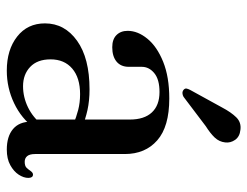

<svg xmlns="http://www.w3.org/2000/svg" viewBox="-103 -630 745 579"><g transform="rotate(90 269.5 -340.5)"><path d="M347 -61V-71L340.5 -73.5V-359.5Q340.5 -403 319 -426Q297.5 -449 257.5 -449Q219.5 -449 200.5 -433.2Q181.5 -417.5 181.5 -395.5V-356.5Q181.5 -332.5 165.8 -319.5Q150 -306.5 122.5 -306.5Q98.5 -306.5 85.8 -319.2Q73 -332 73 -353Q73 -383.5 96.8 -412.5Q120.5 -441.5 166.2 -460Q212 -478.5 277 -478.5Q362 -478.5 403.2 -442.2Q444.5 -406 444.5 -344.5V-74Q444.5 -57.5 450.8 -50Q457 -42.5 468 -42.5Q480.5 -42.5 486 -48.2Q491.5 -54 495 -59.5Q497.5 -63 500.2 -65.2Q503 -67.5 506.5 -67.5Q511.5 -67.5 514 -63.8Q516.5 -60 516.5 -53.5Q516.5 -39.5 506.8 -24.5Q497 -9.5 478 1Q459 11.5 431 11.5Q391.5 11.5 369.2 -7.2Q347 -26 347 -61ZM50.5 -103.5Q50.5 -163 103 -200.5Q155.5 -238 249.5 -238Q283.5 -238 311.8 -231.8Q340 -225.5 361.5 -216L354 -189.5Q333.5 -198 311.5 -203.8Q289.5 -209.5 264 -209.5Q214.5 -209.5 186.8 -185.8Q159 -162 159 -120.5Q159 -80.5 181.8 -59Q204.5 -37.5 240 -37.5Q273 -37.5 303.8 -52.5Q334.5 -67.5 356.5 -95.5L367 -72.5Q337.5 -32.5 291.2 -10.5Q245 11.5 193 11.5Q130 11.5 90.2 -19.8Q50.5 -51 50.5 -103.5ZM304 -637.5Q318.5 -665 333.8 -680.5Q349 -696 371.5 -693Q392 -691 401.8 -677Q411.5 -663 409.5 -647Q407.5 -629 394.8 -615.5Q382 -602 360.5 -588.5L272 -521.5Q267 -518.5 261 -518.2Q255 -518 250.5 -522Q246 -526 247.2 -531.2Q248.5 -536.5 251.5 -542Z"/></g></svg>

Font: Fraunces 18pt
Style: Regular
Weight: 400
Version: Version 1.000;[b76b70a41]